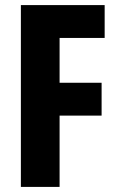

<svg xmlns="http://www.w3.org/2000/svg" viewBox="-20 -734 464 754"><path d="M214 0V-280H379V-409H214V-585H391V-714H62V0Z"/></svg>

Font: Noto Sans Arabic UI XCn XBd
Style: Regular
Weight: 800
Width: 2
Designer: Monotype Design Team, Nadine Chahine and Nizar Qandah
Foundry: Monotype Imaging Inc.
Version: Version 2.010